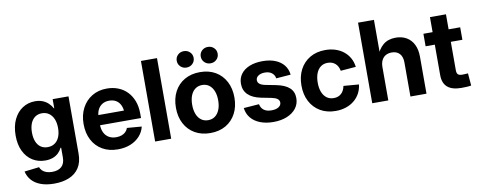

<svg xmlns="http://www.w3.org/2000/svg" viewBox="-75 -1121 4269 1707"><g transform="rotate(-10 2059.5 -267.0)"><path d="M298.8 212.9Q228 212.9 177.2 193.8Q126.5 174.8 96.2 140.4Q65.9 106 56.2 61L189.5 45.4Q195.3 63 209.5 76.9Q223.6 90.8 245.8 98.9Q268.1 106.9 298.8 106.9Q353 106.9 383.1 79.3Q413.1 51.8 413.1 -2.9V-91.3H407.7Q395 -64.9 374.3 -45.2Q353.5 -25.4 324 -14.4Q294.4 -3.4 255.9 -3.4Q191.4 -3.4 141.1 -34.9Q90.8 -66.4 62 -125.5Q33.2 -184.6 33.2 -267.1Q33.2 -351.1 62.5 -411.9Q91.8 -472.7 142.1 -505.4Q192.4 -538.1 255.4 -538.1Q294.9 -538.1 324.5 -525.9Q354 -513.7 375.5 -492.9Q397 -472.2 410.6 -446.8H413.6V-529.3H556.6V-13.2Q556.6 64.9 523.9 115Q491.2 165 433.1 189Q375 212.9 298.8 212.9ZM296.9 -116.7Q334 -116.7 360.8 -135Q387.7 -153.3 402.1 -187.5Q416.5 -221.7 416.5 -268.6Q416.5 -315.4 402.1 -349.9Q387.7 -384.3 360.8 -403.3Q334 -422.4 296.9 -422.4Q260.7 -422.4 234.6 -403.6Q208.5 -384.8 194.6 -350.3Q180.7 -315.9 180.7 -268.6Q180.7 -221.2 194.6 -187Q208.5 -152.8 234.6 -134.8Q260.7 -116.7 296.9 -116.7Z M909.2 11.2Q828.6 11.2 769.5 -23.2Q710.4 -57.6 678.2 -119.4Q646 -181.2 646 -263.2Q646 -344.2 678.5 -406.2Q710.9 -468.3 768.8 -503.4Q826.7 -538.6 903.3 -538.6Q958.5 -538.6 1005.1 -520.3Q1051.8 -502 1085.9 -466.8Q1120.1 -431.6 1139.2 -381.3Q1158.2 -331.1 1158.2 -267.1V-227.5H701.2V-319.3H1087.9L1021.5 -296.4Q1021.5 -336.9 1007.8 -366.7Q994.1 -396.5 968.3 -412.6Q942.4 -428.7 905.3 -428.7Q868.7 -428.7 842.5 -412.4Q816.4 -396 802.2 -366.9Q788.1 -337.9 788.1 -299.3V-235.4Q788.1 -192.4 803.2 -161.4Q818.4 -130.4 846.4 -114Q874.5 -97.7 912.6 -97.7Q939.9 -97.7 961.4 -105.5Q982.9 -113.3 997.8 -127.9Q1012.7 -142.6 1019.5 -162.6L1151.4 -151.9Q1140.1 -103.5 1106.7 -66.7Q1073.2 -29.8 1022.7 -9.3Q972.2 11.2 909.2 11.2Z M1390.6 -727.5V0H1245.6V-727.5Z M1743.7 11.2Q1664.1 11.2 1604.5 -23.2Q1544.9 -57.6 1512.2 -119.4Q1479.5 -181.2 1479.5 -263.2Q1479.5 -345.7 1512.2 -407.7Q1544.9 -469.7 1604.5 -504.2Q1664.1 -538.6 1743.7 -538.6Q1824.2 -538.6 1883.3 -504.2Q1942.4 -469.7 1975.1 -407.7Q2007.8 -345.7 2007.8 -263.2Q2007.8 -181.2 1975.1 -119.4Q1942.4 -57.6 1883.3 -23.2Q1824.2 11.2 1743.7 11.2ZM1743.7 -105Q1780.8 -105 1806.9 -124.8Q1833 -144.5 1847.2 -180.2Q1861.3 -215.8 1861.3 -263.7Q1861.3 -311.5 1847.2 -347.2Q1833 -382.8 1806.9 -402.6Q1780.8 -422.4 1743.7 -422.4Q1707 -422.4 1680.7 -402.6Q1654.3 -382.8 1640.4 -347.4Q1626.5 -312 1626.5 -263.7Q1626.5 -215.8 1640.4 -180.2Q1654.3 -144.5 1680.7 -124.8Q1707 -105 1743.7 -105ZM1852.5 -599.1Q1819.8 -599.1 1797.9 -620.6Q1775.9 -642.1 1775.9 -673.3Q1775.9 -704.6 1797.9 -725.8Q1819.8 -747.1 1852.5 -747.1Q1884.8 -747.1 1906.7 -725.8Q1928.7 -704.6 1928.7 -673.3Q1928.7 -642.1 1906.7 -620.6Q1884.8 -599.1 1852.5 -599.1ZM1635.3 -599.1Q1603 -599.1 1581.1 -620.6Q1559.1 -642.1 1559.1 -673.3Q1559.1 -704.6 1581.1 -725.8Q1603 -747.1 1635.3 -747.1Q1668 -747.1 1689.9 -725.8Q1711.9 -704.6 1711.9 -673.3Q1711.9 -642.1 1689.9 -620.6Q1668 -599.1 1635.3 -599.1Z M2313 11.7Q2246.6 11.7 2194.8 -8.1Q2143.1 -27.8 2111.6 -65.4Q2080.1 -103 2073.2 -156.2L2212.4 -166.5Q2219.2 -131.3 2244.6 -112.3Q2270 -93.3 2313.5 -93.3Q2354.5 -93.3 2377.9 -108.6Q2401.4 -124 2401.4 -148.4Q2401.4 -169.4 2384 -182.4Q2366.7 -195.3 2333 -202.1L2240.7 -220.2Q2164.1 -235.8 2125 -274.2Q2085.9 -312.5 2085.9 -372.6Q2085.9 -423.3 2113.5 -460.4Q2141.1 -497.6 2191.2 -517.8Q2241.2 -538.1 2309.1 -538.1Q2375 -538.1 2423.8 -518.3Q2472.7 -498.5 2501.2 -462.4Q2529.8 -426.3 2535.2 -376.5L2403.3 -366.2Q2399.4 -396 2375.5 -415.3Q2351.6 -434.6 2312.5 -434.6Q2275.9 -434.6 2253.2 -419.2Q2230.5 -403.8 2230.5 -379.9Q2230.5 -359.4 2246.8 -345.9Q2263.2 -332.5 2296.9 -325.7L2394.5 -306.6Q2473.1 -290.5 2511 -255.4Q2548.8 -220.2 2548.8 -162.6Q2548.8 -109.9 2518.6 -70.8Q2488.3 -31.7 2435.3 -10Q2382.3 11.7 2313 11.7Z M2875.5 11.2Q2795.9 11.2 2736.8 -23.4Q2677.7 -58.1 2645.3 -119.9Q2612.8 -181.6 2612.8 -263.2Q2612.8 -345.2 2645.3 -407.2Q2677.7 -469.2 2736.8 -503.9Q2795.9 -538.6 2875.5 -538.6Q2925.3 -538.6 2967.3 -524.7Q3009.3 -510.7 3041 -485.1Q3072.8 -459.5 3092.5 -423.8Q3112.3 -388.2 3117.7 -344.2L2980 -333Q2976.1 -353.5 2967.8 -369.9Q2959.5 -386.2 2946.3 -398.2Q2933.1 -410.2 2915.8 -416.5Q2898.4 -422.9 2877 -422.9Q2839.8 -422.9 2813.5 -403.1Q2787.1 -383.3 2773.4 -347.4Q2759.8 -311.5 2759.8 -263.7Q2759.8 -215.8 2773.4 -180.2Q2787.1 -144.5 2813.5 -124.5Q2839.8 -104.5 2877 -104.5Q2898.4 -104.5 2915.8 -110.8Q2933.1 -117.2 2946 -129.2Q2959 -141.1 2967.5 -158.2Q2976.1 -175.3 2980 -196.3L3118.2 -185.1Q3113.3 -141.1 3093.8 -105.2Q3074.2 -69.3 3042.2 -43.2Q3010.3 -17.1 2968 -2.9Q2925.8 11.2 2875.5 11.2Z M3350.6 -299.8V0H3205.6V-727.5H3349.1V-394H3329.1Q3352.1 -462.4 3396.7 -500.2Q3441.4 -538.1 3511.2 -538.1Q3566.9 -538.1 3608.4 -513.9Q3649.9 -489.7 3672.6 -444.1Q3695.3 -398.4 3695.3 -333.5V0H3550.3V-307.6Q3550.3 -358.9 3524.9 -386.7Q3499.5 -414.6 3453.6 -414.6Q3423.3 -414.6 3400.1 -401.9Q3377 -389.2 3363.8 -363.5Q3350.6 -337.9 3350.6 -299.8Z M4092.8 -529.3V-416.5H3760.7V-529.3ZM3843.8 -665H3988.3V-159.7Q3988.3 -133.3 3999.5 -122.3Q4010.7 -111.3 4038.6 -111.3Q4049.3 -111.3 4065.2 -112.3Q4081.1 -113.3 4089.8 -113.8L4099.1 -2.4Q4081.1 1 4057.4 2.2Q4033.7 3.4 4010.7 3.4Q3926.8 3.4 3885.3 -32.7Q3843.8 -68.8 3843.8 -141.1Z"/></g></svg>

Font: Inter 24pt
Style: Bold
Weight: 700
Designer: Rasmus Andersson
Foundry: rsms
Version: Version 4.001;git-66647c0bb